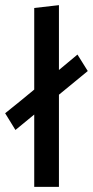

<svg xmlns="http://www.w3.org/2000/svg" viewBox="-57 -726 361 746"><path d="M284 -450 172 -358V0H76V-281L3 -221L-37 -286Q-9 -308 19.5 -331.5Q48 -355 76 -378V-695L172 -706V-454L244 -514Q254 -498 264 -482Q274 -466 284 -450Z"/></svg>

Font: Palanquin Medium
Style: Regular
Weight: 500
Designer: Pria Ravichandran
Version: Version 1.0.4